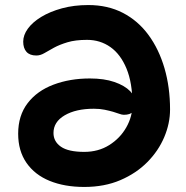

<svg xmlns="http://www.w3.org/2000/svg" viewBox="-20 -731 737 761"><path d="M314 10Q236 10 177 -14Q118 -38 85 -85.5Q52 -133 52 -201Q52 -273 89.5 -322Q127 -371 192 -395.5Q257 -420 336 -420Q393 -420 433.5 -406Q474 -392 496 -369.5Q518 -347 518 -323Q518 -300 507 -288Q496 -276 471 -276Q463 -276 452.5 -280Q442 -284 428 -288Q414 -292 395 -296Q376 -300 352 -300Q281 -300 236.5 -274Q192 -248 192 -204Q192 -170 221.5 -149.5Q251 -129 314 -129Q370 -129 413 -156Q456 -183 480.5 -226Q505 -269 505 -317Q505 -402 481.5 -459Q458 -516 417.5 -544.5Q377 -573 325 -573Q279 -573 247.5 -563.5Q216 -554 194 -542Q172 -530 156 -520.5Q140 -511 124 -511Q98 -511 85 -525.5Q72 -540 72 -566Q72 -592 90.5 -617.5Q109 -643 143.5 -664Q178 -685 225.5 -698Q273 -711 330 -711Q407 -711 467 -680Q527 -649 568.5 -592.5Q610 -536 632 -460.5Q654 -385 654 -297Q654 -242 631 -187.5Q608 -133 564 -88.5Q520 -44 457 -17Q394 10 314 10Z"/></svg>

Font: Shantell Sans
Style: Bold
Weight: 700
Designer: Stephen Nixon, Anya Danilova, Shantell Martin
Foundry: Arrow Type
Version: Version 1.011;[c5ecc13dd]